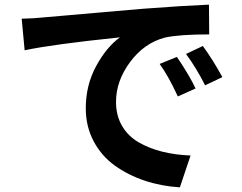

<svg xmlns="http://www.w3.org/2000/svg" viewBox="-20 -764 1040 825"><path d="M666 -489.3 740.2 -519.5Q794.9 -438.5 820.3 -383.8L744.1 -349.6Q704.1 -436.5 666 -489.3ZM779.3 -532.2 851.6 -566.4Q895.5 -505.9 935.5 -432.6L861.3 -397.5Q823.2 -472.7 779.3 -532.2ZM85.9 -547.9 73.2 -683.6Q127 -684.6 169.9 -689.5Q206.1 -692.4 270.5 -698.2Q335 -704.1 432.1 -712.4Q529.3 -720.7 597.7 -726.6Q764.6 -739.3 877.9 -744.1L878.9 -616.2Q750 -616.2 688.5 -602.5Q599.6 -579.1 539.1 -497.6Q478.5 -416 478.5 -326.2Q478.5 -267.6 504.4 -223.1Q530.3 -178.7 576.2 -152.3Q622.1 -126 677.2 -112.3Q732.4 -98.6 798.8 -95.7L752.9 41Q672.9 36.1 601.6 12.2Q530.3 -11.7 473.1 -52.7Q416 -93.8 382.3 -157.2Q348.6 -220.7 348.6 -298.8Q348.6 -397.5 392.6 -479Q436.5 -560.5 495.1 -603.5Q203.1 -573.2 85.9 -547.9Z"/></svg>

Font: Gen Shin Gothic Monospace Bold
Style: Bold
Weight: 700
Designer: [Source Han Sans]
Ryoko NISHIZUKA  (kana & ideographs); Paul D. Hunt (Latin, Greek & Cyrillic); Wenlong ZHANG  (bopomofo
Version: Version 1.002.20150607